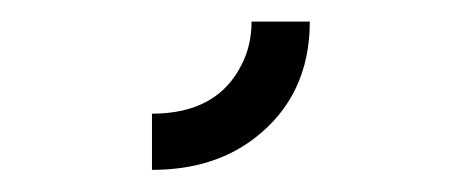

<svg xmlns="http://www.w3.org/2000/svg" viewBox="-20 -140 437 177"><path d="M120.1 16.6V-35.2Q180.7 -35.2 203.1 -81.1Q211.9 -98.6 211.9 -120.1H265.6Q265.6 -51.8 214.8 -12.7Q176.8 16.6 120.1 16.6Z"/></svg>

Font: Post No Bills Colombo Medium
Style: Regular
Weight: 500
Designer: Kosala Senevirathne, Siva Puranthara, Lasantha Premarathna, Tharique Azeez
Foundry: Mooniak
Version: Version 1.220 ; ttfautohint (v1.6)